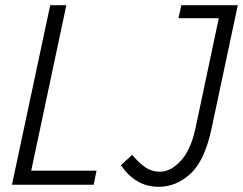

<svg xmlns="http://www.w3.org/2000/svg" viewBox="-20 -710 934 738"><path d="M26 0 173 -690H235L100 -54H351L340 0ZM445 -75 488 -115Q509 -89 535 -69.5Q561 -50 595 -50Q636 -50 675 -92Q714 -134 732 -220L821 -640H666L677 -690H894L793 -215Q767 -93 712.5 -42.5Q658 8 590 8Q501 8 445 -75Z"/></svg>

Font: Radio Canada Condensed Light
Style: Italic
Weight: 300
Width: 3
Italic angle: -12°
Designer: Charles Daoud, Etienne Aubert Bonn, Alexandre Saumier Demers, Jacques Le Bailly
Foundry: Radio-Canada
Version: Version 2.104; ttfautohint (v1.8.4.7-5d5b);gftools[0.9.28.de